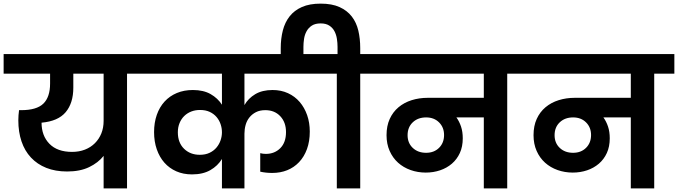

<svg xmlns="http://www.w3.org/2000/svg" viewBox="-41 -1038 3736 1058"><path d="M356 -201Q395 -201 427 -213.5Q459 -226 482 -249Q505 -272 517.5 -303Q530 -334 530 -372V-632H363V-555Q363 -470 321 -420Q279 -370 188 -362Q188 -290 231.5 -245.5Q275 -201 356 -201ZM-21 -740H770V-632H659V0H530V-179Q500 -141 450 -117Q400 -93 329 -93Q264 -93 214 -113Q164 -133 129.5 -170Q95 -207 77.5 -259Q60 -311 60 -375Q60 -389 61 -403Q62 -417 64 -431H76Q161 -431 198 -467Q235 -503 235 -578V-632H-21Z M1182 -162Q1159 -124 1118 -100.5Q1077 -77 1017 -77Q969 -77 930.5 -94Q892 -111 865 -141.5Q838 -172 823 -215Q808 -258 808 -310Q808 -362 823 -405Q838 -448 866 -478.5Q894 -509 933.5 -525.5Q973 -542 1022 -542Q1080 -542 1119.5 -519.5Q1159 -497 1182 -461V-632H728V-740H1745V-632H1306V-459Q1327 -496 1365.5 -519Q1404 -542 1461 -542Q1508 -542 1546 -524.5Q1584 -507 1610.5 -476Q1637 -445 1651.5 -403.5Q1666 -362 1666 -313Q1666 -259 1650.5 -216.5Q1635 -174 1607 -144.5Q1579 -115 1541.5 -100Q1504 -85 1459 -85Q1424 -85 1393 -92V-194Q1400 -192 1408 -191Q1416 -190 1424 -190Q1472 -190 1503.5 -221.5Q1535 -253 1535 -310Q1535 -364 1503.5 -397.5Q1472 -431 1421 -431Q1391 -431 1369.5 -420Q1348 -409 1333.5 -391Q1319 -373 1312.5 -349.5Q1306 -326 1306 -301V0H1182ZM1060 -185Q1091 -185 1114 -196Q1137 -207 1152 -225Q1167 -243 1174.5 -265Q1182 -287 1182 -309Q1182 -332 1174.5 -354Q1167 -376 1152 -393.5Q1137 -411 1114.5 -421.5Q1092 -432 1061 -432Q1035 -432 1013 -423.5Q991 -415 974.5 -399Q958 -383 948.5 -360Q939 -337 939 -309Q939 -252 973 -218.5Q1007 -185 1060 -185Z M1506 -773Q1506 -825 1517.5 -870Q1529 -915 1555 -948Q1581 -981 1623 -999.5Q1665 -1018 1726 -1018Q1788 -1018 1830 -999Q1872 -980 1897.5 -947Q1923 -914 1933.5 -869.5Q1944 -825 1944 -773V-740H2055V-632H1944V0H1815V-632H1704V-740H1819V-780Q1819 -801 1815.5 -824Q1812 -847 1802 -866Q1792 -885 1773.5 -897Q1755 -909 1726 -909Q1696 -909 1677.5 -897Q1659 -885 1648.5 -866Q1638 -847 1634.5 -824Q1631 -801 1631 -780V-711H1506Z M2307 -196Q2351 -196 2378.5 -223.5Q2406 -251 2406 -294Q2406 -336 2378.5 -363.5Q2351 -391 2307 -391Q2262 -391 2233.5 -364Q2205 -337 2205 -293Q2205 -250 2233.5 -223Q2262 -196 2307 -196ZM2013 -740H2865V-632H2754V0H2625V-391H2474Q2490 -369 2499.5 -340.5Q2509 -312 2509 -276Q2509 -230 2493 -195Q2477 -160 2449 -136Q2421 -112 2384 -99.5Q2347 -87 2305 -87Q2261 -87 2221.5 -101Q2182 -115 2152.5 -141.5Q2123 -168 2106 -206.5Q2089 -245 2089 -293Q2089 -344 2106.5 -382.5Q2124 -421 2155 -447Q2186 -473 2227.5 -486Q2269 -499 2316 -499H2625V-632H2013Z M3117 -196Q3161 -196 3188.5 -223.5Q3216 -251 3216 -294Q3216 -336 3188.5 -363.5Q3161 -391 3117 -391Q3072 -391 3043.5 -364Q3015 -337 3015 -293Q3015 -250 3043.5 -223Q3072 -196 3117 -196ZM2823 -740H3675V-632H3564V0H3435V-391H3284Q3300 -369 3309.5 -340.5Q3319 -312 3319 -276Q3319 -230 3303 -195Q3287 -160 3259 -136Q3231 -112 3194 -99.5Q3157 -87 3115 -87Q3071 -87 3031.5 -101Q2992 -115 2962.5 -141.5Q2933 -168 2916 -206.5Q2899 -245 2899 -293Q2899 -344 2916.5 -382.5Q2934 -421 2965 -447Q2996 -473 3037.5 -486Q3079 -499 3126 -499H3435V-632H2823Z"/></svg>

Font: SVN-Poppins SemiBold
Style: Regular
Weight: 600
Designer: Ninad Kale (Devanagari), Jonny Pinhorn (Latin)
Foundry: Indian Type Foundry
Version: Version 3.002 2017